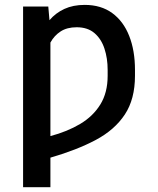

<svg xmlns="http://www.w3.org/2000/svg" viewBox="-20 -573 655 796"><path d="M185.1 -489.3Q210.9 -519.5 247.1 -536.1Q283.2 -552.7 331.1 -552.7Q398.9 -552.7 445.3 -518.8Q491.7 -484.9 515.6 -424.1Q539.6 -363.3 539.6 -283.2V-258.8Q539.6 -162.1 497.6 -98.4Q455.6 -34.7 377.2 7.1Q298.8 48.8 189 80.6V203.1H75.7V-545.9H180.2ZM189 -8.8Q258.8 -27.3 312.3 -59.1Q365.7 -90.8 396 -139.9Q426.3 -189 426.3 -258.8V-283.2Q426.3 -331.1 413.1 -371.3Q399.9 -411.6 371.6 -435.8Q343.3 -460 297.9 -460Q257.8 -460 231.2 -442.6Q204.6 -425.3 189 -396.5Z"/></svg>

Font: Inter Display Medium
Style: Regular
Weight: 500
Designer: Rasmus Andersson
Foundry: rsms
Version: Version 4.001;git-9221beed3